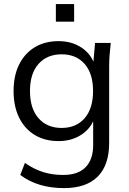

<svg xmlns="http://www.w3.org/2000/svg" viewBox="-20 -717 643 960"><path d="M299.9 223.5Q234.7 223.5 179.7 207.1Q124.8 190.8 81.4 157.7L104.7 97.4Q135.8 119 165.7 132.1Q195.7 145.2 227.9 151.4Q260.1 157.7 296.2 157.7Q370.4 157.7 408.1 118.9Q445.8 80.2 445.8 8.3V-139.3H456.3Q440.3 -79.8 390.2 -45.7Q340.1 -11.5 272.9 -11.5Q204.4 -11.5 153.9 -42Q103.4 -72.5 75.6 -128.9Q47.9 -185.4 47.9 -261.9Q47.9 -338.3 75.6 -394.3Q103.4 -450.3 153.9 -480.8Q204.4 -511.3 272.9 -511.3Q340.6 -511.3 390.2 -477.3Q439.8 -443.4 455.8 -383.4L445.8 -393.2L455.3 -502.3H533.8Q530.4 -472.9 528.1 -443.6Q525.8 -414.2 525.8 -385.9V-2.5Q525.8 108.5 468.5 166Q411.2 223.5 299.9 223.5ZM288.3 -77.3Q360.5 -77.3 402.9 -125.7Q445.3 -174.2 445.3 -261.9Q445.3 -349.6 402.9 -397.6Q360.5 -445.5 288.3 -445.5Q215.7 -445.5 172.8 -397.6Q129.9 -349.6 129.9 -261.9Q129.9 -174.2 172.8 -125.7Q215.7 -77.3 288.3 -77.3ZM259.3 -608.7V-696.6H350.6V-608.7Z"/></svg>

Font: Mulish ExtraLight
Style: Regular
Weight: 200
Designer: Vernon Adams
Foundry: Vernon Adams
Version: Version 3.603